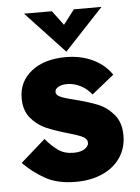

<svg xmlns="http://www.w3.org/2000/svg" viewBox="-52 -738 576 790"><g transform="rotate(-5 236.5 -343.0)"><path d="M14 -86 116 -176Q141 -146 167 -127.5Q193 -109 231 -109Q260 -109 276.5 -120Q293 -131 293 -145Q293 -161 274 -170.5Q255 -180 212 -192Q160 -207 124.5 -222.5Q89 -238 63 -269.5Q37 -301 37 -351Q37 -420 90.5 -462Q144 -504 232 -504Q293 -504 342.5 -481Q392 -458 421 -415L329 -341Q311 -365 284 -379Q257 -393 228 -393Q206 -393 192 -385Q178 -377 178 -365Q178 -353 193.5 -345Q209 -337 255 -326Q310 -312 347.5 -297Q385 -282 413 -249Q441 -216 441 -162Q441 -111 414.5 -71.5Q388 -32 340 -10.5Q292 11 230 11Q154 11 103.5 -17.5Q53 -46 14 -86ZM77 -697H192L237 -637L283 -697H397L237 -526Z"/></g></svg>

Font: Hanken Grotesk Black
Style: Regular
Weight: 900
Designer: Alfredo Marco Pradil
Foundry: Hanken Design Co.
Version: Version 3.014